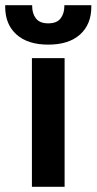

<svg xmlns="http://www.w3.org/2000/svg" viewBox="-65 -720 372 740"><path d="M58 0V-496H184V0ZM-45 -694V-700H59V-696Q59 -668 73.5 -649Q88 -630 121 -630Q154 -630 168.5 -649Q183 -668 183 -696V-700H287V-694Q287 -626 243.5 -587Q200 -548 121 -548Q42 -548 -1.5 -587Q-45 -626 -45 -694Z"/></svg>

Font: Space Grotesk Frontify
Style: Bold
Weight: 700
Designer: Florian Karsten
Version: Version 2.000